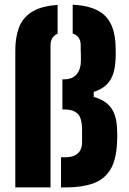

<svg xmlns="http://www.w3.org/2000/svg" viewBox="-20 -820 566 840"><path d="M47 0V-600Q47 -657.5 63.2 -700.2Q79.5 -743 119.8 -768.2Q160 -793.5 232 -798.5V-672.5Q216.5 -666 208.8 -653Q201 -640 201 -623V0ZM247 0V-132H267Q301.5 -132 320.2 -148.8Q339 -165.5 339 -197Q339 -210.5 339 -223.5Q339 -236.5 339 -250Q339 -305.5 319 -323.2Q299 -341 266 -341H253V-473H261Q296.5 -473 315.2 -495Q334 -517 334 -556Q334 -572 333.8 -580.8Q333.5 -589.5 333.2 -598.2Q333 -607 333 -623Q333 -642 324.2 -654.8Q315.5 -667.5 298 -673.5V-799.5Q398.5 -794.5 442.2 -748.5Q486 -702.5 486 -605Q486 -589.5 486.2 -580.5Q486.5 -571.5 485 -552Q481.5 -496.5 459 -464.5Q436.5 -432.5 390 -418V-396Q441 -382 465.5 -348.8Q490 -315.5 492 -257Q492.5 -242.5 492.8 -235.8Q493 -229 493 -221Q493 -213 492 -195Q488.5 -118.5 461.8 -76.2Q435 -34 386 -17Q337 0 267 0Z"/></svg>

Font: Big Shoulders Stencil Text Thin Black
Style: Regular
Weight: 900
Version: Version 2.001